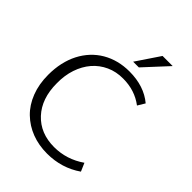

<svg xmlns="http://www.w3.org/2000/svg" viewBox="-264 -1069 1210 1210"><g transform="rotate(45 340.5 -464.0)"><path d="M353.5 -782.7 459 -939.5H549.3L404.3 -782.7ZM379.4 10.7Q304.7 10.7 241.9 -13.4Q179.2 -37.6 132.3 -83Q85.4 -128.4 59.3 -195.6Q33.2 -262.7 33.2 -346.2Q33.2 -459 77.1 -544.9Q121.6 -630.4 200.2 -676.8Q279.8 -723.1 380.9 -723.1Q511.7 -723.1 595.2 -652.8L565.9 -604.5Q488.8 -663.1 384.8 -663.1Q322.8 -663.6 271.5 -640.1Q220.2 -616.7 183.8 -574.5Q147.5 -532.2 127.9 -473.9Q108.4 -415.5 109.4 -346.2Q109.4 -210.4 184.1 -129.9Q258.8 -49.8 381.8 -49.8Q492.7 -49.8 586.9 -115.2L610.8 -60.1Q508.8 10.7 379.4 10.7Z"/></g></svg>

Font: Ride Light
Style: Regular
Weight: 300
Version: Version 3.000